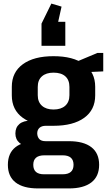

<svg xmlns="http://www.w3.org/2000/svg" viewBox="-20 -864 605 1073"><path d="M279 -161Q169 -161 107.5 -205.5Q46 -250 46 -331V-379Q46 -460 107.5 -505Q169 -550 279 -550Q389 -550 450.5 -505Q512 -460 512 -379V-331Q512 -250 450.5 -205.5Q389 -161 279 -161ZM193 189Q110 189 67 155.5Q24 122 24 57Q24 -8 66.5 -41.5Q109 -75 193 -75H365Q447 -75 490.5 -41.5Q534 -8 534 57Q534 122 490.5 155.5Q447 189 365 189ZM330 110Q391 110 391 57Q391 4 330 4H228Q166 4 166 57Q166 111 228 110ZM154 -45Q113 -45 89.5 -65Q66 -85 66 -118Q66 -152 88.5 -171Q111 -190 154 -190H279V-161H236Q213 -161 200.5 -149.5Q188 -138 188 -118Q189 -98 200 -86.5Q211 -75 235 -75H279V-45ZM279 -252Q321 -252 344.5 -273Q368 -294 368 -332V-378Q368 -417 345 -437.5Q322 -458 279 -458Q238 -458 214.5 -437.5Q191 -417 191 -378V-332Q191 -294 214.5 -273Q238 -252 279 -252ZM381 -508 524 -568H557V-465L381 -457ZM212 -608V-732L267 -844L324 -827L287 -661L226 -742H345V-608Z"/></svg>

Font: Pathway Extreme SemiCondensed
Style: Bold
Weight: 700
Width: 4
Version: Version 1.001;gftools[0.9.26]